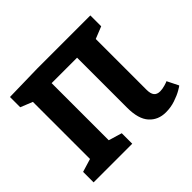

<svg xmlns="http://www.w3.org/2000/svg" viewBox="-165 -910 1125 1125"><g transform="rotate(-45 398.0 -347.5)"><path d="M620.1 9.8Q556.2 9.8 517.1 -33.7Q478 -77.1 478 -169.9V-585H267.1V-111.8L350.1 -86.9V0H29.8V-86.9L111.8 -111.8V-585L37.1 -615.2V-700.2L267.1 -705.1H708V-615.2L632.8 -585V-164.1Q632.8 -131.8 645 -116.5Q657.2 -101.1 683.1 -101.1Q701.2 -101.1 723.1 -107.4Q745.1 -113.8 751 -117.2L786.1 -46.9Q786.1 -44.9 760.5 -30Q734.9 -15.1 698 -2.7Q661.1 9.8 620.1 9.8Z"/></g></svg>

Font: Kadwa
Style: Regular
Weight: 400
Designer: Sol Matas
Foundry: Sol Matas
Version: Version 1.000;PS 001.000;hotconv 1.0.70;makeotf.lib2.5.58329